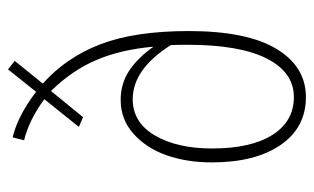

<svg xmlns="http://www.w3.org/2000/svg" viewBox="-176 -616 802 491"><g transform="rotate(-90 225.5 -371.0)"><path d="M256.8 -663.1Q324.7 -602.1 357.9 -514.2Q391.1 -426.3 391.1 -290Q391.1 -141.6 345.7 -65.9Q300.3 9.8 222.2 9.8Q144 9.8 99.6 -55.2Q55.2 -120.1 55.2 -231Q55.2 -293.9 73.2 -345.9Q91.3 -397.9 128.2 -430.9Q165 -463.9 214.8 -463.9Q255.9 -463.9 288.6 -442.9Q321.3 -421.9 351.1 -379.9Q343.8 -463.4 317.1 -525.9Q290.5 -588.4 237.8 -642.1L170.9 -560.1L146 -570.8L216.8 -659.2Q163.6 -698.2 111.8 -710.9L119.1 -740.2Q174.3 -727.1 235.8 -680.2L293 -752L314.9 -734.9ZM222.2 -21Q285.6 -21 320.8 -90.3Q356 -159.7 356 -293Q356 -324.7 355 -335.9Q293.5 -433.1 216.8 -433.1Q157.2 -433.1 124 -376.2Q90.8 -319.3 90.8 -230Q90.8 -130.9 125.5 -75.9Q160.2 -21 222.2 -21Z"/></g></svg>

Font: Fira Sans Compressed UltraLight
Style: Regular
Weight: 200
Width: 1
Designer: Carrois Corporate & Edenspiekermann AG
Foundry: Carrois Corporate GbR & Edenspiekermann AG
Version: Version 4.203;PS 004.203;hotconv 1.0.88;makeotf.lib2.5.64775